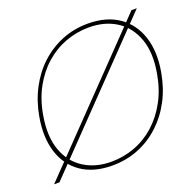

<svg xmlns="http://www.w3.org/2000/svg" viewBox="-128 -840 981 980"><g transform="rotate(-20 363.0 -350.0)"><path d="M7 0 682 -700H711L36 0ZM320 12Q220 12 153.5 -33.5Q87 -79 61 -160.5Q35 -242 54 -350Q68 -430 103 -496.5Q138 -563 190 -611Q242 -659 307.5 -685.5Q373 -712 448 -712Q549 -712 615.5 -666Q682 -620 708.5 -538.5Q735 -457 716 -350Q702 -269 667 -203Q632 -137 579.5 -88.5Q527 -40 461.5 -14Q396 12 320 12ZM322 -8Q388 -8 449 -30.5Q510 -53 560 -97.5Q610 -142 645 -206Q680 -270 694 -352Q713 -460 685.5 -536Q658 -612 595.5 -652Q533 -692 447 -692Q381 -692 320 -669.5Q259 -647 209 -603Q159 -559 124 -495.5Q89 -432 75 -350Q56 -241 83.5 -164.5Q111 -88 174 -48Q237 -8 322 -8Z"/></g></svg>

Font: DM Sans Thin
Style: Italic
Weight: 250
Italic angle: -10°
Designer: Colophon Foundry, Jonny Pinhorn
Foundry: Colophon Foundry
Version: Version 4.004;gftools[0.9.30]